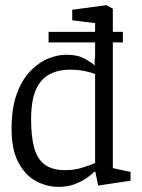

<svg xmlns="http://www.w3.org/2000/svg" viewBox="-20 -719 553 747"><path d="M208 8Q162 8 120 -14.5Q78 -37 51.5 -87Q25 -137 25 -217Q25 -299 45.5 -354.5Q66 -410 99 -443.5Q132 -477 168.5 -491.5Q205 -506 236 -506Q283 -506 311 -490Q339 -474 349 -464L348 -481L350 -500V-554H169V-595H350V-629L261 -640V-681L394 -699L419 -685V-595H458V-554H419V-65L488 -50V-16L362 3L351 -50L347 -51Q339 -42 319.5 -28Q300 -14 272 -3Q244 8 208 8ZM234 -57Q270 -57 303 -67.5Q336 -78 350 -85V-431Q339 -436 312 -442Q285 -448 252 -448Q209 -448 174.5 -431Q140 -414 120.5 -372Q101 -330 101 -254Q101 -190 112.5 -146Q124 -102 153 -79.5Q182 -57 234 -57Z"/></svg>

Font: Faustina Light
Style: Regular
Weight: 300
Designer: Alfonso Garcia
Foundry: http://www.omnibus-type.com
Version: Version 1.200